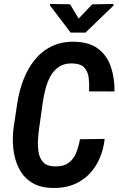

<svg xmlns="http://www.w3.org/2000/svg" viewBox="-20 -930 593 960"><path d="M379.9 -233.9 503.4 -235.4Q495.1 -162.6 461.9 -106.4Q428.7 -50.3 373 -19.3Q317.4 11.7 241.2 9.8Q177.7 8.3 136.7 -18.6Q95.7 -45.4 74 -89.4Q52.2 -133.3 46.6 -186.5Q41 -239.7 48.3 -293.5L66.9 -417Q75.7 -475.1 96.7 -530.3Q117.7 -585.4 152.3 -629.2Q187 -672.9 237.1 -697.8Q287.1 -722.7 353 -721.2Q427.2 -719.7 471.4 -685.8Q515.6 -651.9 534.4 -595.9Q553.2 -540 552.7 -472.7L425.3 -473.1Q427.2 -507.3 423.8 -538.8Q420.4 -570.3 402.6 -590.8Q384.8 -611.3 343.3 -612.8Q302.7 -614.3 275.9 -596.7Q249 -579.1 232.7 -549.6Q216.3 -520 207.5 -485.4Q198.7 -450.7 193.8 -418L176.3 -293Q172.4 -266.6 170.2 -233.9Q168 -201.2 172.6 -170.7Q177.2 -140.1 195.1 -119.9Q212.9 -99.6 250.5 -98.1Q294.9 -96.2 320.8 -114.3Q346.7 -132.3 359.9 -163.8Q373 -195.3 379.9 -233.9ZM330.6 -908.7 373 -836.9 440.9 -908.2 546.9 -910.2 547.4 -902.3 407.7 -767.1H333L230 -902.8L229.5 -910.2Z"/></svg>

Font: Roboto Condensed SemiBold
Style: Italic
Weight: 600
Italic angle: -12°
Designer: Christian Robertson
Foundry: Google
Version: Version 3.008; 2023